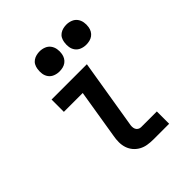

<svg xmlns="http://www.w3.org/2000/svg" viewBox="-207 -885 1015 1015"><g transform="rotate(-45 300.0 -377.5)"><path d="M352 0Q330 0 309 -3.5Q288 -7 270 -17Q252 -27 239 -42.5Q226 -58 219.5 -77.5Q213 -97 213 -119Q213 -141 217 -162L262 -438H121V-530H385L322 -147Q320 -138 320 -128.5Q320 -119 323.5 -110.5Q327 -102 335 -97Q343 -92 352 -92H470V0ZM456 -605Q438 -605 421.5 -611.5Q405 -618 395 -631.5Q385 -645 382.5 -662.5Q380 -680 383 -698Q385 -711 391 -722.5Q397 -734 408 -741.5Q419 -749 431.5 -752Q444 -755 456 -755Q474 -755 490.5 -748.5Q507 -742 517 -728.5Q527 -715 530 -697.5Q533 -680 530 -662Q528 -649 521.5 -637.5Q515 -626 504.5 -618.5Q494 -611 481.5 -608Q469 -605 456 -605ZM256 -605Q238 -605 221.5 -611.5Q205 -618 195 -631.5Q185 -645 182.5 -662.5Q180 -680 183 -698Q185 -711 191 -722.5Q197 -734 208 -741.5Q219 -749 231.5 -752Q244 -755 256 -755Q274 -755 290.5 -748.5Q307 -742 317 -728.5Q327 -715 330 -697.5Q333 -680 330 -662Q328 -649 321.5 -637.5Q315 -626 304.5 -618.5Q294 -611 281.5 -608Q269 -605 256 -605Z"/></g></svg>

Font: Iosevka Slab Semibold Extended
Style: Italic
Weight: 600
Width: 7
Italic angle: -9°
Monospace: yes
Designer: Belleve Invis
Foundry: Belleve Invis
Version: Version 11.1.0; ttfautohint (v1.8.3)